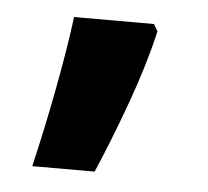

<svg xmlns="http://www.w3.org/2000/svg" viewBox="-32 -175 355 328"><g transform="rotate(5 145.0 -11.0)"><path d="M34 119Q49 56 62.5 -15Q76 -86 83 -141H220L227 -129Q214 -72 190 -5.5Q166 61 141 119Z"/></g></svg>

Font: Noto Sans Gurmukhi
Style: Bold
Weight: 700
Designer: Jelle Bosma - Monotype Design Team
Foundry: Monotype Imaging Inc.
Version: Version 2.004; ttfautohint (v1.8.4.7-5d5b)